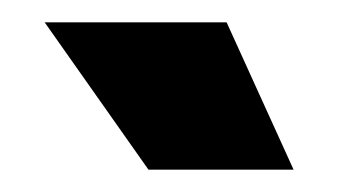

<svg xmlns="http://www.w3.org/2000/svg" viewBox="-20 -727 323 172"><path d="M113 -575 20 -707H183L243 -575Z"/></svg>

Font: Bricolage Grotesque 72pt SemiCondensed ExtraBold
Style: Regular
Weight: 800
Width: 4
Designer: Mathieu Triay
Foundry: Atelier Triay
Version: Version 1.001;gftools[0.9.33.dev8+g029e19f]